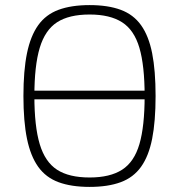

<svg xmlns="http://www.w3.org/2000/svg" viewBox="-20 -722 704 754"><path d="M103 -332V-366H565V-332ZM332 -702Q404 -702 454 -683.5Q504 -665 534 -623Q564 -581 577.5 -513Q591 -445 591 -345Q591 -245 577.5 -177Q564 -109 534 -67Q504 -25 454 -6.5Q404 12 332 12Q260 12 210 -6.5Q160 -25 130 -67Q100 -109 86 -177Q72 -245 72 -345Q72 -445 86 -513Q100 -581 130 -623Q160 -665 210 -683.5Q260 -702 332 -702ZM332 -665Q251 -665 204 -634.5Q157 -604 136 -534Q115 -464 115 -345Q115 -226 136 -156Q157 -86 204 -55.5Q251 -25 332 -25Q412 -25 459.5 -55.5Q507 -86 527.5 -156Q548 -226 548 -345Q548 -464 527.5 -534Q507 -604 459.5 -634.5Q412 -665 332 -665Z"/></svg>

Font: Exo 2 ExtraLight
Style: Regular
Weight: 250
Designer: Natanael Gama
Foundry: Natanael Gama
Version: Version 2.010